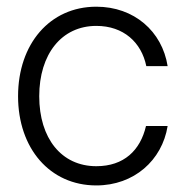

<svg xmlns="http://www.w3.org/2000/svg" viewBox="-20 -546 554 576"><path d="M269 10.3C381.8 10.3 466.3 -64.9 482.9 -168H418C400.9 -94.7 351.6 -47.4 269 -47.4C164.1 -47.4 97.7 -131.3 97.7 -257.3C97.7 -383.3 164.6 -468.3 269 -468.3C350.6 -468.3 404.3 -418.9 418.9 -347.7H482.9C466.3 -452.1 382.3 -525.9 269 -525.9C129.4 -525.9 34.2 -414.1 34.2 -257.3C34.2 -101.1 129.4 10.3 269 10.3Z"/></svg>

Font: Raveo Display Display Light
Style: Regular
Weight: 300
Designer: Jakub Foglar, Rasmus Andersson (Inter)
Foundry: Jakubfoglar.com
Version: Version 1.100;Glyphs 3.2.3 (3260)